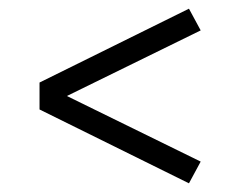

<svg xmlns="http://www.w3.org/2000/svg" viewBox="-20 -561 540 442"><path d="M415 -139 71 -309V-371L415 -541L442 -491L134 -340L442 -189Z"/></svg>

Font: Iosevka Slab Light
Style: Regular
Weight: 300
Monospace: yes
Designer: Belleve Invis
Foundry: Belleve Invis
Version: Version 11.1.0; ttfautohint (v1.8.3)